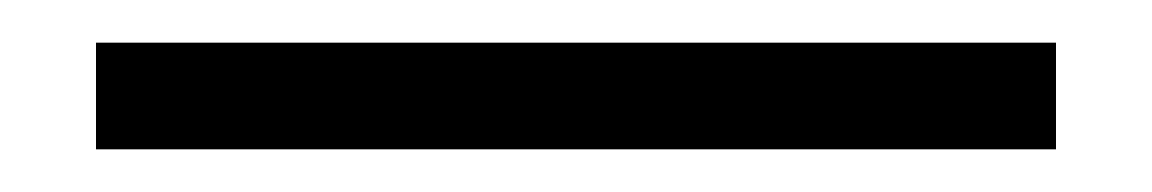

<svg xmlns="http://www.w3.org/2000/svg" viewBox="-20 -20 540 90"><path d="M25 50V0H475V50Z"/></svg>

Font: Beorc Gothic
Style: Regular
Weight: 400
Version: Version 001.001